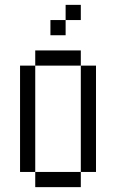

<svg xmlns="http://www.w3.org/2000/svg" viewBox="-20 -770 540 790"><path d="M312.5 -500H375V-62.5H312.5ZM125 -62.5H312.5V0H125ZM62.5 -500H125V-62.5H62.5ZM125 -562.5H312.5V-500H125ZM187.5 -687.5H250V-625H187.5ZM250 -750H312.5V-687.5H250Z"/></svg>

Font: Pixel Operator Mono
Style: Regular
Weight: 400
Monospace: yes
Designer: Jayvee Enaguas (HarvettFox96)
Version: 2016.04.25